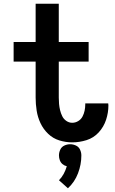

<svg xmlns="http://www.w3.org/2000/svg" viewBox="-20 -755 616 1029"><path d="M367 8Q406 8 444 -4Q482 -16 509 -45.5Q536 -75 548.5 -113Q561 -151 561 -190Q561 -196 560 -201H437V-196Q437 -179 433.5 -162Q430 -145 422 -130Q414 -115 399 -106Q384 -97 367 -97Q350 -97 335.5 -107Q321 -117 313.5 -132.5Q306 -148 302 -164.5Q298 -181 296.5 -198Q295 -215 295 -232V-425H455V-530H295V-735H171V-530H53V-425H171V-232Q171 -197 176.5 -162Q182 -127 197 -95Q212 -63 238 -38Q264 -13 298 -2.5Q332 8 367 8ZM344 254Q380 221 398 174Q416 127 416 78Q416 62 409 47Q402 32 387 25Q372 18 356 18Q340 18 325 25Q310 32 303 47Q296 62 296 78Q296 91 300.5 103.5Q305 116 315 124.5Q325 133 338 136Q332 157 321.5 176.5Q311 196 296 211Z"/></svg>

Font: Iosevka Sparkle
Style: Bold
Weight: 700
Designer: Belleve Invis
Foundry: Belleve Invis
Version: Version 4.5.0; ttfautohint (v1.8.3)